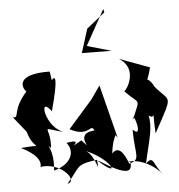

<svg xmlns="http://www.w3.org/2000/svg" viewBox="-87 -929 976 1045"><g transform="rotate(-5 401.5 -406.5)"><path d="M43 -242C71 -131 145 -172 4 -157C156 -82 79 -28 109 -47C224 -55 298 51 239 59C315 -24 287 -42 411 -57C418 50 409 -103 336 -117C488 -63 541 65 416 -50C406 -68 610 93 590 -30C548 -29 667 -60 764 55C710 -4 721 -59 674 -13C709 -164 724 -201 712 -273C754 -238 731 -342 741 -173C856 -385 837 -331 758 -425C714 -509 712 -419 742 -533L577 -594C679 -532 603 -419 591 -416C671 -330 675 -383 624 -256C624 -322 680 -142 618 -204C617 -65 652 -38 584 -21C561 -81 533 -124 496 -84C516 -251 577 -128 423 -332L533 -167L459 -459L408 -386L276 -236C380 -180 395 -263 410 -217C284 -211 413 -86 335 -170C220 -105 376 -187 253 -163C293 -117 273 -46 173 -19C189 -169 105 -197 167 -143C178 -270 100 -259 254 -221C144 -246 117 -440 189 -342C240 -527 223 -535 203 -510L196 -558C18 -561 31 -490 60 -461C-28 -362 14 -317 -26 -328ZM420 -773 379 -643 542 -641 409 -679 516 -872 520 -853Z"/></g></svg>

Font: Asimov Silicon
Style: Regular
Weight: 400
Designer: Google
Version: Version 2.000980; 2014